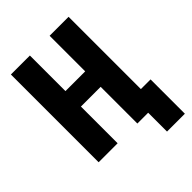

<svg xmlns="http://www.w3.org/2000/svg" viewBox="-240 -814 1080 1080"><g transform="rotate(-45 300.0 -274.0)"><path d="M441 0H355V-292H198V0H47V-698H198V-415H355V-698H506V-123H583V150H441Z"/></g></svg>

Font: Lilex Nerd Font
Style: Bold
Weight: 700
Designer: Mike Abbink, Paul van der Laan, Pieter van Rosmalen, Mikhael Khrustik
Foundry: Mikhael Khrustik
Version: Version 2.400; ttfautohint (v1.8.4.7-5d5b);Nerd Fonts 3.3.0